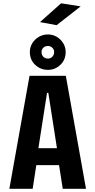

<svg xmlns="http://www.w3.org/2000/svg" viewBox="-20 -1170 590 1190"><path d="M513 0H369L346 -146.5H205L182.5 0H38L163 -700H388ZM271.5 -594.5 218 -251.5H333L279.5 -594.5ZM277.5 -737Q231 -737 198 -768.2Q165 -799.5 165 -847.5Q165 -877.5 180.2 -902.2Q195.5 -927 221 -941.8Q246.5 -956.5 277.5 -956.5Q307 -956.5 331.8 -941.8Q356.5 -927 371.8 -902.2Q387 -877.5 387 -847.5Q387 -799.5 354.2 -768.2Q321.5 -737 277.5 -737ZM277.5 -807Q293 -807 304.2 -818.2Q315.5 -829.5 315.5 -848Q315.5 -863.5 304.2 -874.2Q293 -885 277.5 -885Q259.5 -885 248.5 -874.2Q237.5 -863.5 237.5 -848Q237.5 -829.5 248.5 -818.2Q259.5 -807 277.5 -807ZM331 -1014 228 -1033 358.5 -1149.5 480 -1130.5Z"/></svg>

Font: Trispace SemiCondensed SemiBold
Style: Regular
Weight: 600
Width: 4
Designer: Tyler Finck
Foundry: Etcetera Type Company
Version: Version 1.210; ttfautohint (v1.8.3)